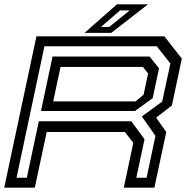

<svg xmlns="http://www.w3.org/2000/svg" viewBox="-24 -868 874 888"><path d="M-4.5 0 144.5 -700H736L817 -597L771 -380L698 -324L745 -257.5L690 0H548.5L592.5 -207.5L553.5 -257.5H192L137 0ZM52.5 -46H100L155.5 -307H583.5L644.5 -224L606.5 -46H654L695 -239.5L632 -329.5L726 -398L764 -574L701 -654H181.5ZM165.5 -354.5 219 -606.5H668L711.5 -552L682 -414L600 -354.5ZM222 -399H603L640 -430L661 -528L637 -558.5H256ZM367 -716 517 -848H660.5L490.5 -716ZM443 -743.5H481.5L576 -820H531.5Z"/></svg>

Font: Tourney Expanded Medium
Style: Italic
Weight: 500
Width: 7
Italic angle: -12°
Designer: Tyler Finck
Foundry: Etcetera Type Co
Version: Version 1.010; ttfautohint (v1.8.3)